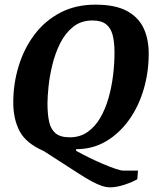

<svg xmlns="http://www.w3.org/2000/svg" viewBox="-20 -648 669 825"><path d="M453 157Q437 157 418.5 151Q400 145 375.5 132Q351 119 317 97L168 1Q92 -32 64.5 -84Q37 -136 37 -208Q37 -288 60 -363.5Q83 -439 127.5 -498.5Q172 -558 238 -593Q304 -628 390 -628Q476 -628 526 -600.5Q576 -573 597.5 -526Q619 -479 619 -418Q619 -337 597 -263Q575 -189 533.5 -131.5Q492 -74 435 -40.5Q378 -7 307 -7V0Q332 14 362.5 29Q393 44 422.5 56.5Q452 69 475.5 77Q499 85 509 85H573L570 122Q550 134 515.5 145.5Q481 157 453 157ZM280 -58Q324 -58 356.5 -81Q389 -104 411 -142Q433 -180 446.5 -227.5Q460 -275 466 -325.5Q472 -376 472 -422Q472 -467 464 -497.5Q456 -528 435.5 -544Q415 -560 377 -560Q328 -560 294 -532.5Q260 -505 238.5 -462Q217 -419 205 -369.5Q193 -320 188.5 -276Q184 -232 184 -203Q184 -158 191 -125.5Q198 -93 218.5 -75.5Q239 -58 280 -58Z"/></svg>

Font: Manuale
Style: Bold Italic
Weight: 700
Italic angle: -11°
Version: Version 1.002